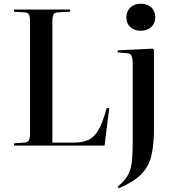

<svg xmlns="http://www.w3.org/2000/svg" viewBox="-20 -781 933 1030"><path d="M55 0V-12L110 -16Q128 -17 134.5 -28Q141 -39 141 -67V-669Q141 -694 134.5 -704.5Q128 -715 107 -715L55 -718V-730H356V-718L295 -715Q276 -715 268.5 -705.5Q261 -696 261 -668V-16H375Q423 -16 455 -31Q487 -46 509.5 -86Q532 -126 552 -201H566L541 0ZM735 -616Q701 -616 679.5 -635.5Q658 -655 658 -688Q658 -720 679 -740.5Q700 -761 735 -761Q771 -761 792 -741Q813 -721 813 -689Q813 -656 791.5 -636Q770 -616 735 -616ZM617 229 612 220Q646 192 663.5 163Q681 134 686.5 92Q692 50 692 -17V-434Q692 -469 685.5 -482Q679 -495 657 -496L611 -500L612 -511L799 -520L806 -515V-91Q806 -3 791.5 56Q777 115 736 155.5Q695 196 617 229Z"/></svg>

Font: Literata 72pt Medium
Style: Regular
Weight: 500
Designer: Latin by Veronika Burian and Jose Scaglione. Greek by Irene Vlachou. Cyrillic by Vera Evstafieva.
Foundry: TypeTogether
Version: Version 3.002